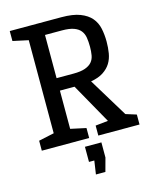

<svg xmlns="http://www.w3.org/2000/svg" viewBox="-135 -811 903 1116"><g transform="rotate(-15 317.0 -252.5)"><path d="M373 -60 449 -68 313 -310H225V-80L318 -60V0H33V-60L126 -80V-640L33 -660V-720H343Q413 -720 455.5 -703.5Q498 -687 521.5 -659.5Q545 -632 553 -594.5Q561 -557 561 -515Q561 -479 555.5 -446Q550 -413 534 -387Q518 -361 489 -342Q460 -323 414 -315L557 -80L621 -60V0H373ZM327 -385Q371 -385 397.5 -394.5Q424 -404 438 -420.5Q452 -437 456 -460.5Q460 -484 460 -511Q460 -542 456 -566.5Q452 -591 438 -608.5Q424 -626 397.5 -635.5Q371 -645 327 -645H225V-385ZM281 43H380V134L358 215H301L313 134H281Z"/></g></svg>

Font: Hermeneus One
Style: Regular
Weight: 400
Designer: Rodrigo Fuenzalida, Pablo Impallari
Foundry: Pablo Impallari, Rodrigo Fuenzalida
Version: Version 1.002; ttfautohint (v0.93) -l 8 -r 50 -G 200 -x 14 -